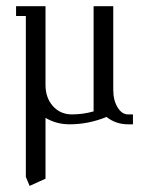

<svg xmlns="http://www.w3.org/2000/svg" viewBox="-20 -404 484 624"><path d="M32.2 -352.1V-383.8H127.9V-127.9Q127.9 -86.4 151.9 -59.3Q175.8 -32.2 213.9 -32.2Q250 -32.2 284.2 -42V-383.8H348.1V-111.8Q348.1 -78.1 362.1 -55.2Q376 -32.2 396 -32.2H412.1V0H396Q356.4 0 326.2 -23.9Q267.6 0 206.1 0Q163.1 0 127.9 -21V176.8L76.2 200.2L64 170.9V-352.1Z"/></svg>

Font: Gawaa
Style: Regular
Weight: 400
Designer: T. Christopher White
Version: Version 1.0